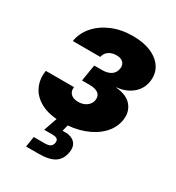

<svg xmlns="http://www.w3.org/2000/svg" viewBox="-181 -659 888 971"><g transform="rotate(30 263.5 -173.0)"><path d="M215.3 7.8Q140.6 7.8 93.5 -17.3Q46.4 -42.5 26.9 -84.5Q7.3 -126.5 15.6 -177.2H180.2Q176.3 -152.3 191.2 -137.7Q206.1 -123 234.9 -123Q254.4 -123 269.5 -129.6Q284.7 -136.2 294.4 -147.7Q304.2 -159.2 306.6 -173.8Q311 -199.7 294.2 -213.1Q277.3 -226.6 244.1 -226.6H198.2L213.9 -322.8H259.8Q291 -322.8 311.3 -335.9Q331.5 -349.1 335.4 -375Q339.4 -396.5 326.2 -410.4Q313 -424.3 286.6 -424.3Q260.3 -424.3 241.7 -411.6Q223.1 -398.9 218.8 -376H58.1Q66.4 -426.3 100.8 -465.6Q135.3 -504.9 189.2 -527.6Q243.2 -550.3 310.1 -550.3Q373.5 -550.3 418.5 -530.3Q463.4 -510.3 484.9 -474.9Q506.3 -439.5 499 -393.6Q491.2 -346.2 454.1 -316.9Q417 -287.6 366.7 -283.7V-281.7Q431.2 -275.9 459 -240.7Q486.8 -205.6 478.5 -156.2Q470.7 -108.4 434.6 -71.3Q398.4 -34.2 341.8 -13.2Q285.2 7.8 215.3 7.8ZM120.1 204.1 129.9 143.1H193.4Q215.3 143.1 226.1 136Q236.8 128.9 239.3 113.8Q241.7 98.6 233.4 91.8Q225.1 85 203.1 85H157.2L193.8 -20.5H254.4L251 0L240.2 43Q286.1 39.6 308.8 60.1Q331.5 80.6 325.2 118.7Q317.4 164.1 285.9 184.1Q254.4 204.1 192.9 204.1Z"/></g></svg>

Font: Inter 16pt ExtraBold
Style: Italic
Weight: 800
Italic angle: -9.3988°
Version: Version 4.001;git-66647c0bb